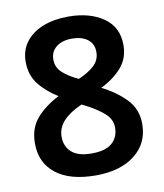

<svg xmlns="http://www.w3.org/2000/svg" viewBox="-77 -818 684 799"><g transform="rotate(-10 264.5 -418.5)"><path d="M265 -754Q355 -754 413 -714Q471 -674 471 -598Q471 -542 437.5 -503.5Q404 -465 349 -438Q408 -409 449.5 -366.5Q491 -324 491 -261Q491 -179 429.5 -131Q368 -83 265 -83Q155 -83 96 -129.5Q37 -176 37 -258Q37 -322 73 -363.5Q109 -405 168 -435Q118 -466 88 -505Q58 -544 58 -599Q58 -648 85 -683Q112 -718 158.5 -736Q205 -754 265 -754ZM264 -661Q223 -661 198 -641.5Q173 -622 173 -588Q173 -554 199.5 -531Q226 -508 264 -491Q304 -508 329.5 -531Q355 -554 355 -589Q355 -623 330.5 -642Q306 -661 264 -661ZM151 -265Q151 -226 178 -201Q205 -176 263 -176Q322 -176 349.5 -200.5Q377 -225 377 -266Q377 -302 345.5 -328.5Q314 -355 270 -377L256 -384Q206 -362 178.5 -333Q151 -304 151 -265Z"/></g></svg>

Font: Noto Sans Telugu UI SemiCondensed SemiBold
Style: Regular
Weight: 600
Width: 4
Designer: Jelle Bosma - Monotype Design Team
Foundry: Monotype Imaging Inc.
Version: Version 2.005; ttfautohint (v1.8.4.7-5d5b)